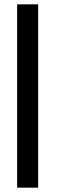

<svg xmlns="http://www.w3.org/2000/svg" viewBox="-20 -646 263 886"><path d="M156 -626V220H59V-626Z"/></svg>

Font: GFS Neohellenic Rg
Style: Bold
Weight: 700
Designer: Designed by Takis Katsoulidis and George D. Matthiopoulos.
Foundry: Designed by Takis Katsoulidis and George D. Matthiopoulos.
Version: Version 1.0